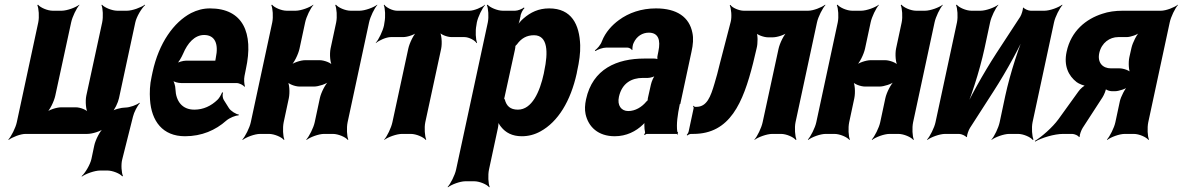

<svg xmlns="http://www.w3.org/2000/svg" viewBox="-20 -574 5069 823"><path d="M144 -478 52 -50C47 -26 28 11 16 24L17 26C32 14 68 0 89 0H354C375 0 412 -11 426 -24L425 -26C409 -14 389 26 384 50L372 107C367 131 345 168 330 181L331 183C347 171 386 157 409 157H441C462 157 495 170 504 182L507 180C501 168 498 131 504 109L550 -74C554 -92 569 -121 579 -131L578 -134C567 -124 535 -113 518 -113C500 -113 468 -105 457 -95L459 -92C471 -102 486 -134 490 -153L560 -478C565 -502 587 -539 602 -552L601 -554C585 -542 547 -528 524 -528H483C460 -528 427 -542 417 -554L415 -552C421 -539 423 -502 418 -478L350 -164C345 -140 348 -100 358 -88L360 -90C353 -103 324 -114 305 -114H242C223 -114 188 -103 175 -90L177 -88C193 -100 212 -140 217 -164L285 -478C290 -502 308 -539 320 -552V-554C305 -542 267 -528 244 -528H206C183 -528 152 -542 143 -554L140 -552C146 -539 149 -502 144 -478Z M880 -538C851 -538 825 -531 799 -518C725 -479 661 -390 634 -265L630 -246C622 -211 621 -178 623 -147C629 -55 677 10 773 10C845 10 904 -16 950 -57C964 -69 991 -80 1002 -79L1004 -83C992 -84 969 -98 961 -111L939 -146C934 -154 933 -169 936 -177L932 -178C929 -170 920 -153 912 -146C885 -120 852 -104 813 -104C761 -104 734 -140 732 -192C732 -206 725 -226 720 -233L719 -229C726 -223 743 -218 757 -218H994C1006 -218 1023 -209 1028 -202L1030 -204C1027 -212 1025 -234 1028 -248L1034 -278C1068 -434 1021 -538 880 -538ZM905 -326 904 -320C903 -317 902 -311 904 -310L906 -312C905 -314 901 -314 899 -314H778C765 -314 744 -308 734 -301L735 -297C745 -305 758 -328 765 -344C784 -389 814 -424 855 -424C901 -424 918 -387 905 -326Z M1470 -50 1562 -478C1567 -502 1585 -539 1597 -552V-554C1582 -542 1544 -528 1521 -528H1483C1460 -528 1429 -542 1420 -554L1417 -552C1423 -539 1426 -502 1421 -478L1397 -366C1392 -342 1395 -302 1405 -290L1407 -292C1400 -305 1369 -316 1350 -316H1288C1269 -316 1235 -305 1222 -292L1224 -290C1240 -302 1259 -342 1264 -366L1288 -478C1293 -502 1311 -539 1323 -552V-554C1308 -542 1270 -528 1247 -528H1209C1186 -528 1155 -542 1146 -554L1143 -552C1149 -539 1152 -502 1147 -478L1055 -50C1050 -26 1031 11 1019 24L1020 26C1035 14 1072 0 1095 0H1133C1156 0 1188 14 1197 26L1199 24C1193 11 1191 -26 1196 -50L1218 -153C1223 -177 1221 -217 1211 -229L1208 -227C1215 -214 1245 -203 1264 -203H1326C1345 -203 1380 -214 1393 -227L1392 -229C1376 -217 1356 -177 1351 -153L1329 -50C1324 -26 1305 11 1293 24L1294 26C1309 14 1346 0 1369 0H1407C1430 0 1462 14 1471 26L1473 24C1467 11 1465 -26 1470 -50Z M2022 -465 2024 -478C2029 -502 2047 -539 2059 -552V-554C2045 -542 2012 -528 1992 -528H1682C1662 -528 1635 -542 1627 -554L1625 -552C1631 -539 1633 -502 1628 -478L1626 -465C1621 -441 1603 -404 1591 -391V-389C1604 -401 1636 -415 1655 -415H1708C1727 -415 1760 -426 1772 -439L1770 -441C1754 -429 1735 -389 1730 -365L1662 -50C1657 -26 1639 11 1627 24V26C1642 14 1680 0 1703 0H1741C1764 0 1796 14 1805 26L1807 24C1801 11 1798 -26 1803 -50L1871 -365C1876 -389 1873 -429 1863 -441L1861 -439C1867 -426 1897 -415 1916 -415H1971C1990 -415 2016 -401 2023 -389L2025 -391C2019 -404 2017 -441 2022 -465Z M2210 -500 2211 -503C2211 -514 2221 -533 2228 -539L2226 -542C2219 -536 2200 -528 2188 -528H2135C2112 -528 2080 -542 2070 -554L2067 -552C2073 -539 2076 -502 2071 -478L1935 153C1930 177 1911 214 1899 227L1900 229C1915 217 1952 203 1975 203H2013C2036 203 2068 217 2077 229L2079 227C2073 214 2071 177 2076 153L2114 -24C2117 -37 2118 -54 2115 -62L2112 -60C2113 -52 2121 -38 2128 -30C2147 -6 2175 10 2217 10C2245 10 2272 3 2297 -11C2372 -52 2426 -141 2452 -259L2454 -270C2463 -310 2468 -347 2467 -380C2464 -469 2430 -538 2334 -538C2288 -538 2254 -521 2224 -495C2213 -486 2200 -470 2195 -461L2197 -460C2203 -469 2208 -487 2210 -500ZM2200 -104C2167 -104 2151 -120 2144 -147C2143 -149 2139 -155 2138 -154L2141 -151C2142 -152 2144 -165 2145 -168L2187 -360C2188 -363 2190 -377 2189 -378L2186 -375C2187 -374 2194 -382 2196 -384C2214 -409 2237 -423 2269 -423C2329 -423 2330 -349 2313 -270L2311 -259C2294 -180 2260 -104 2200 -104Z M2896 -128 2944 -352C2951 -383 2953 -410 2948 -433C2935 -501 2881 -538 2792 -538C2729 -538 2675 -519 2633 -488C2604 -467 2575 -436 2560 -397C2555 -382 2540 -365 2530 -358L2532 -355C2542 -362 2564 -370 2579 -370H2669C2677 -370 2687 -364 2689 -359L2691 -361C2690 -366 2692 -383 2696 -390C2709 -419 2734 -434 2761 -434C2801 -434 2813 -404 2802 -353L2799 -338C2797 -331 2797 -318 2800 -314L2804 -317C2802 -321 2790 -323 2784 -323H2742C2625 -323 2520 -279 2492 -148C2487 -125 2486 -104 2490 -85C2502 -30 2544 10 2615 10C2665 10 2706 -11 2736 -40C2740 -44 2746 -50 2748 -54L2744 -55C2742 -51 2742 -43 2742 -37C2742 -26 2743 -16 2745 -7C2746 -5 2742 1 2741 3L2744 5C2745 3 2750 0 2753 0H2880C2882 0 2882 2 2883 3L2886 1C2885 0 2885 -2 2885 -4C2885 -5 2888 -7 2886 -7L2883 -10C2879 -43 2884 -80 2894 -128ZM2633 -159C2646 -218 2688 -240 2735 -240H2757C2768 -240 2788 -246 2795 -253L2792 -256C2783 -249 2773 -225 2770 -211L2759 -162C2758 -159 2755 -145 2757 -143L2761 -146C2759 -148 2753 -141 2750 -138C2731 -115 2703 -98 2673 -98C2643 -98 2625 -122 2633 -159Z M3444 -528H3168C3148 -528 3118 -541 3111 -553L3108 -551C3114 -539 3118 -502 3112 -480L3066 -303C3058 -269 3050 -240 3043 -217C3026 -159 3010 -116 2965 -116H2960C2957 -116 2954 -119 2953 -121L2951 -118C2953 -116 2954 -112 2953 -109L2932 -11C2931 -6 2927 1 2924 4L2925 7C2929 4 2937 0 2942 0H2952C3109 0 3165 -133 3208 -303L3223 -366C3229 -388 3229 -427 3221 -439L3217 -436C3224 -425 3254 -414 3272 -414H3292C3312 -414 3346 -425 3359 -438L3357 -440C3341 -428 3322 -388 3317 -364L3249 -50C3244 -26 3226 11 3214 24V26C3229 14 3267 0 3290 0H3328C3351 0 3382 14 3391 26L3394 24C3388 11 3385 -26 3390 -50L3482 -478C3487 -502 3506 -539 3518 -552L3517 -554C3502 -542 3466 -528 3444 -528Z M3894 -50 3986 -478C3991 -502 4009 -539 4021 -552V-554C4006 -542 3968 -528 3945 -528H3907C3884 -528 3853 -542 3844 -554L3841 -552C3847 -539 3850 -502 3845 -478L3821 -366C3816 -342 3819 -302 3829 -290L3831 -292C3824 -305 3793 -316 3774 -316H3712C3693 -316 3659 -305 3646 -292L3648 -290C3664 -302 3683 -342 3688 -366L3712 -478C3717 -502 3735 -539 3747 -552V-554C3732 -542 3694 -528 3671 -528H3633C3610 -528 3579 -542 3570 -554L3567 -552C3573 -539 3576 -502 3571 -478L3479 -50C3474 -26 3455 11 3443 24L3444 26C3459 14 3496 0 3519 0H3557C3580 0 3612 14 3621 26L3623 24C3617 11 3615 -26 3620 -50L3642 -153C3647 -177 3645 -217 3635 -229L3632 -227C3639 -214 3669 -203 3688 -203H3750C3769 -203 3804 -214 3817 -227L3816 -229C3800 -217 3780 -177 3775 -153L3753 -50C3748 -26 3729 11 3717 24L3718 26C3733 14 3770 0 3793 0H3831C3854 0 3886 14 3895 26L3897 24C3891 11 3889 -26 3894 -50Z M4353 -502 4251 -346C4196 -261 4131 -146 4102 -75L4106 -74C4139 -145 4179 -269 4200 -366L4224 -478C4229 -502 4247 -539 4259 -552V-554C4244 -542 4206 -528 4183 -528H4144C4121 -528 4090 -542 4081 -554L4078 -552C4084 -539 4087 -502 4082 -478L3990 -50C3985 -26 3966 11 3954 24L3955 26C3970 14 4008 0 4031 0H4091C4101 0 4119 8 4122 14L4125 12C4124 6 4132 -17 4138 -26L4239 -183C4294 -268 4357 -383 4386 -453L4383 -454C4350 -384 4310 -260 4289 -163L4265 -50C4260 -26 4242 11 4230 24V26C4245 14 4283 0 4306 0H4344C4367 0 4398 14 4407 26L4410 24C4404 11 4401 -26 4406 -50L4498 -478C4503 -502 4522 -539 4534 -552L4533 -554C4518 -542 4480 -528 4457 -528H4398C4388 -528 4370 -536 4367 -542L4365 -540C4365 -533 4359 -511 4353 -502Z M4602 -181 4517 -63C4491 -27 4443 14 4416 30L4417 33C4444 17 4499 0 4537 0H4576C4585 0 4603 7 4605 14L4608 12C4607 5 4615 -17 4621 -26L4706 -157C4712 -166 4722 -190 4721 -197L4718 -195C4719 -188 4738 -183 4746 -183H4759C4775 -183 4807 -193 4818 -204L4816 -207C4803 -196 4784 -159 4780 -139L4761 -50C4756 -26 4737 11 4725 24L4726 26C4741 14 4778 0 4801 0H4840C4863 0 4894 14 4903 26L4905 24C4899 11 4897 -26 4902 -50L4994 -478C4999 -502 5017 -539 5029 -552V-554C5014 -542 4978 -528 4956 -528H4792C4761 -528 4731 -524 4705 -515C4636 -493 4571 -442 4552 -352C4539 -292 4560 -249 4595 -222C4604 -215 4628 -205 4638 -206L4637 -210C4628 -209 4610 -193 4602 -181ZM4692 -347C4702 -391 4737 -415 4773 -415H4809C4826 -415 4856 -425 4868 -437L4867 -439C4853 -428 4835 -391 4830 -369L4821 -329C4816 -306 4818 -268 4827 -256L4831 -259C4825 -271 4796 -281 4779 -281H4742C4707 -281 4683 -305 4692 -347Z"/></svg>

Font: Asimov
Style: EdgeExtremeIt
Weight: 500
Designer: Google
Version: Version 2.000980: 2014